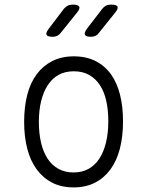

<svg xmlns="http://www.w3.org/2000/svg" viewBox="-20 -805 640 835"><path d="M300 10Q247 10 207 -10.5Q167 -31 139.5 -68.5Q112 -106 98.5 -158.5Q85 -211 85 -275Q85 -340 98.5 -392.5Q112 -445 139.5 -482Q167 -519 207.5 -539.5Q248 -560 301 -560Q355 -560 395.5 -539.5Q436 -519 462.5 -482Q489 -445 502 -393Q515 -341 515 -277Q515 -212 501.5 -159Q488 -106 460.5 -68.5Q433 -31 393 -10.5Q353 10 300 10ZM300 -55Q337 -55 365 -70.5Q393 -86 412 -115Q431 -144 441 -185.5Q451 -227 451 -277Q451 -327 442 -367Q433 -407 414 -435.5Q395 -464 367 -479.5Q339 -495 301 -495Q263 -495 235 -479.5Q207 -464 188 -435Q169 -406 159 -365.5Q149 -325 149 -275Q149 -225 158.5 -184.5Q168 -144 187 -115Q206 -86 234.5 -70.5Q263 -55 300 -55ZM375 -645Q354 -645 349.5 -653.5Q345 -662 358 -680L425 -767Q432 -776 441 -780.5Q450 -785 463 -785Q487 -785 491 -776Q495 -767 480 -749L410 -662Q404 -653 395 -649Q386 -645 375 -645ZM209 -645Q187 -645 182.5 -653.5Q178 -662 192 -680L258 -767Q266 -776 275 -780.5Q284 -785 296 -785Q320 -785 324.5 -776Q329 -767 314 -749L244 -662Q237 -653 228.5 -649Q220 -645 209 -645Z"/></svg>

Font: Maple Mono ExtraLight
Style: Regular
Weight: 275
Monospace: yes
Designer: subframe7536
Version: Version 7.000